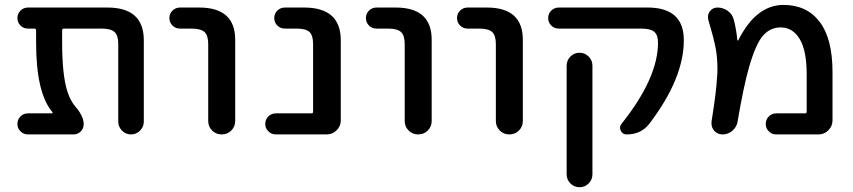

<svg xmlns="http://www.w3.org/2000/svg" viewBox="-20 -576 3518 792"><path d="M244.1 -458Q236.3 -458 236.3 -451.2V-400.4Q236.3 -266.6 257.8 -199.2Q270.5 -159.2 293 -133.8Q325.2 -95.7 325.2 -64.5Q325.2 -45.9 313 -33.7Q300.8 -21.5 283.2 -21.5H95.7Q77.1 -21.5 64.5 -34.2Q51.8 -46.9 51.8 -64.9Q51.8 -83 64.5 -95.7Q77.1 -108.4 95.7 -108.4H193.4Q196.3 -108.4 196.8 -110.4Q197.3 -112.3 196.3 -113.3Q128.9 -192.4 128.9 -400.4V-451.2Q128.9 -458 121.1 -458H95.7Q77.1 -458 64.5 -470.7Q51.8 -483.4 51.8 -501.5Q51.8 -519.5 64.5 -532.2Q77.1 -544.9 95.7 -544.9H422.9Q573.2 -544.9 573.2 -410.2V-74.2Q573.2 -52.7 557.6 -37.1Q542 -21.5 520.5 -21.5Q499 -21.5 483.4 -37.1Q467.8 -52.7 467.8 -74.2V-394.5Q467.8 -429.7 452.6 -443.8Q437.5 -458 400.4 -458Z M722.7 -458Q704.1 -458 691.4 -470.7Q678.7 -483.4 678.7 -501.5Q678.7 -519.5 691.4 -532.2Q704.1 -544.9 722.7 -544.9H801.8Q951.2 -544.9 950.2 -410.2V-77.1Q950.2 -53.7 934.1 -37.6Q918 -21.5 894.5 -21.5Q871.1 -21.5 855 -37.6Q838.9 -53.7 838.9 -77.1V-394.5Q838.9 -429.7 823.7 -443.8Q808.6 -458 770.5 -458Z M1118.2 -21.5Q1099.6 -21.5 1086.9 -34.2Q1074.2 -46.9 1074.2 -64.9Q1074.2 -83 1086.9 -95.7Q1099.6 -108.4 1118.2 -108.4H1264.6Q1271.5 -108.4 1271.5 -115.2V-394.5Q1271.5 -430.7 1256.3 -444.3Q1241.2 -458 1204.1 -458H1155.3Q1136.7 -458 1124 -470.7Q1111.3 -483.4 1111.3 -501.5Q1111.3 -519.5 1124 -532.2Q1136.7 -544.9 1155.3 -544.9H1234.4Q1385.7 -544.9 1385.7 -410.2V-79.1Q1385.7 -55.7 1368.7 -38.6Q1351.6 -21.5 1328.1 -21.5Z M1533.2 -458Q1514.6 -458 1502 -470.7Q1489.3 -483.4 1489.3 -501.5Q1489.3 -519.5 1502 -532.2Q1514.6 -544.9 1533.2 -544.9H1612.3Q1761.7 -544.9 1760.7 -410.2V-77.1Q1760.7 -53.7 1744.6 -37.6Q1728.5 -21.5 1705.1 -21.5Q1681.6 -21.5 1665.5 -37.6Q1649.4 -53.7 1649.4 -77.1V-394.5Q1649.4 -429.7 1634.3 -443.8Q1619.1 -458 1581.1 -458Z M1909.2 -458Q1890.6 -458 1877.9 -470.7Q1865.2 -483.4 1865.2 -501.5Q1865.2 -519.5 1877.9 -532.2Q1890.6 -544.9 1909.2 -544.9H1988.3Q2137.7 -544.9 2136.7 -410.2V-77.1Q2136.7 -53.7 2120.6 -37.6Q2104.5 -21.5 2081.1 -21.5Q2057.6 -21.5 2041.5 -37.6Q2025.4 -53.7 2025.4 -77.1V-394.5Q2025.4 -429.7 2010.3 -443.8Q1995.1 -458 1957 -458Z M2800.8 -410.2Q2800.8 -252.9 2659.2 -66.4Q2625 -21.5 2565.4 -21.5H2564.5Q2547.9 -21.5 2540.5 -37.1Q2533.2 -52.7 2543.9 -65.4Q2694.3 -253.9 2694.3 -400.4Q2694.3 -431.6 2678.7 -444.8Q2663.1 -458 2626 -458H2285.2Q2266.6 -458 2253.9 -470.7Q2241.2 -483.4 2241.2 -501.5Q2241.2 -519.5 2253.9 -532.2Q2266.6 -544.9 2285.2 -544.9H2651.4Q2800.8 -544.9 2800.8 -410.2ZM2317.4 142.6V-304.7Q2317.4 -327.1 2333 -342.8Q2348.6 -358.4 2370.6 -358.4Q2392.6 -358.4 2408.2 -342.8Q2423.8 -327.1 2423.8 -304.7V142.6Q2423.8 165 2408.2 180.7Q2392.6 196.3 2370.6 196.3Q2348.6 196.3 2333 180.7Q2317.4 165 2317.4 142.6Z M3021.5 -410.2Q3022.5 -409.2 3023.9 -408.7Q3025.4 -408.2 3025.4 -410.2Q3062.5 -482.4 3105.5 -516.6Q3153.3 -555.7 3211.9 -555.7Q3307.6 -555.7 3360.8 -486.3Q3414.1 -417 3414.1 -278.3V-79.1Q3414.1 -55.7 3397 -38.6Q3379.9 -21.5 3356.4 -21.5H3181.6Q3164.1 -21.5 3151.4 -34.2Q3138.7 -46.9 3138.7 -64.9Q3138.7 -83 3151.4 -95.7Q3164.1 -108.4 3181.6 -108.4H3300.8Q3307.6 -108.4 3307.6 -115.2V-268.6Q3307.6 -367.2 3278.8 -415Q3250 -462.9 3200.2 -462.9Q3158.2 -462.9 3128.4 -430.2Q3098.6 -397.5 3070.3 -300.8Q3046.9 -218.8 3022.5 -74.2Q3018.6 -51.8 3001 -36.6Q2983.4 -21.5 2960.9 -21.5Q2939.5 -21.5 2925.8 -37.1Q2915 -49.8 2915 -66.4Q2915 -70.3 2915 -74.2Q2935.5 -202.1 2937.5 -253.9Q2939.5 -272.5 2939.5 -290Q2939.5 -332 2933.6 -369.1Q2926.8 -410.2 2901.4 -495.1Q2900.4 -501 2900.4 -506.8Q2900.4 -518.6 2908.2 -529.3Q2919.9 -544.9 2939.5 -544.9Q2962.9 -544.9 2981.9 -531.2Q3001 -517.6 3006.8 -495.1Q3017.6 -454.1 3021.5 -410.2Z"/></svg>

Font: Gen Jyuu Gothic Medium
Style: Regular
Weight: 500
Designer: [Source Han Sans]
Ryoko NISHIZUKA  (kana & ideographs); Paul D. Hunt (Latin, Greek & Cyrillic); Wenlong ZHANG  (bopomofo
Version: Version 1.002.20150607